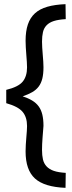

<svg xmlns="http://www.w3.org/2000/svg" viewBox="-20 -775 347 923"><path d="M189 -170Q187 -144 184.5 -112.5Q182 -81 182 -54Q182 -28 186.5 -8.5Q191 11 204 25Q217 39 239 46.5Q261 54 296 56L295 128Q193 124 148 83Q103 42 103 -47Q103 -62 104 -79Q105 -96 106.5 -113Q108 -130 109 -145Q110 -160 110 -169Q110 -212 88.5 -237.5Q67 -263 10 -279V-343Q68 -357 89 -382.5Q110 -408 110 -451Q110 -461 109 -477.5Q108 -494 106.5 -512Q105 -530 104 -547.5Q103 -565 103 -579Q103 -625 114 -657.5Q125 -690 148 -711Q171 -732 207.5 -742.5Q244 -753 295 -755L296 -683Q261 -681 239 -674Q217 -667 204 -653.5Q191 -640 186.5 -620.5Q182 -601 182 -575Q182 -563 183 -546Q184 -529 185.5 -512Q187 -495 188 -479Q189 -463 189 -452Q189 -420 183.5 -397.5Q178 -375 166 -359Q154 -343 135 -332Q116 -321 89 -312Q116 -303 135 -291.5Q154 -280 166 -263.5Q178 -247 183.5 -224Q189 -201 189 -170Z"/></svg>

Font: TitilliumText22L 400 wt
Style: 400 wt
Weight: 400
Designer: Campivisivi
Foundry: Campivisivi
Version: 1.000